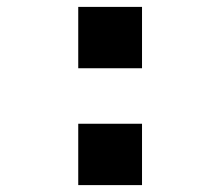

<svg xmlns="http://www.w3.org/2000/svg" viewBox="-20 -537 640 557"><path d="M392 -178V0H207V-178ZM392 -517V-339H207V-517Z"/></svg>

Font: iA Writer Mono V
Style: Regular
Weight: 400
Designer: Mike Abbink, Paul van der Laan, Pieter van Rosmalen
Foundry: Bold Monday
Version: Version 2.000